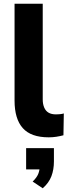

<svg xmlns="http://www.w3.org/2000/svg" viewBox="-20 -725 373 1029"><path d="M241 11Q146 11 102 -38.5Q58 -88 58 -186V-705H209V-192Q209 -167 217 -148.5Q225 -130 240.5 -121Q256 -112 280 -112Q290 -112 301 -113Q312 -114 322 -117L320 0Q301 5 281.5 8Q262 11 241 11ZM209 284 155 248Q177 227 185 207Q193 187 193 165L224 183H120V69H269V140Q269 184 255.5 219.5Q242 255 209 284Z"/></svg>

Font: Nunito Sans 12pt ExtraBold
Style: Regular
Weight: 800
Designer: Vernon Adams
Foundry: Vernon Adams
Version: Version 3.101;gftools[0.9.27]